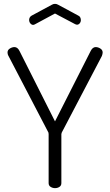

<svg xmlns="http://www.w3.org/2000/svg" viewBox="-20 -975 571 995"><path d="M232 -280Q232 -285 231 -288L24 -685Q21 -690 20 -695Q19 -700 19 -703Q19 -716 31 -723.5Q43 -731 55 -731Q71 -731 81 -711L265 -346L450 -711Q460 -731 476 -731Q488 -731 500 -723.5Q512 -716 512 -703Q512 -700 511 -695Q510 -690 508 -685L300 -288Q298 -282 298 -280V-26Q298 -13 288 -6.5Q278 0 265 0Q253 0 242.5 -6.5Q232 -13 232 -26ZM161 -849Q159 -848 156.5 -847Q154 -846 152 -846Q144 -846 137.5 -853.5Q131 -861 131 -872Q131 -878 134 -884Q137 -890 144 -894L248 -950Q256 -955 265 -955Q274 -955 282 -950L386 -894Q393 -891 396 -884.5Q399 -878 399 -871Q399 -861 393 -854Q387 -847 379 -847Q377 -847 374 -848Q371 -849 369 -850L265 -905Z"/></svg>

Font: AkaAcidDosis
Style: Regular
Weight: 400
Designer: Edgar Tolentino, Pablo Impallari, Igino Marini, Aka-Acid
Foundry: Edgar Tolentino, Pablo Impallari, Igino Marini, Cyberella
Version: Version 1.007